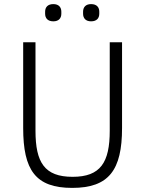

<svg xmlns="http://www.w3.org/2000/svg" viewBox="-20 -904 708 936"><path d="M240 -800C267 -800 279 -816 279 -837V-847C279 -868 267 -884 240 -884C212 -884 200 -868 200 -847V-837C200 -816 212 -800 240 -800ZM424 -800C452 -800 464 -816 464 -837V-847C464 -868 452 -884 424 -884C397 -884 385 -868 385 -847V-837C385 -816 397 -800 424 -800ZM93 -698V-280C93 -75 153 12 332 12C511 12 575 -75 575 -280V-698H515V-267C515 -112 470 -42 334 -42C197 -42 153 -112 153 -267V-698Z"/></svg>

Font: IBM Plex Devanagari Light
Style: Regular
Weight: 300
Designer: Mike Abbink, Paul van der Laan, Pieter van Rosmalen, Erin McLaughlin
Foundry: Bold Monday
Version: Version 1.0